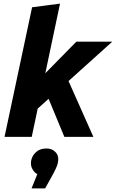

<svg xmlns="http://www.w3.org/2000/svg" viewBox="-20 -755 639 1059"><path d="M5 0 157 -715 311 -735 230 -351 401 -525H599L358 -308L495 0H335L248 -210L188 -156L155 0ZM299 144Q295 166 264 221L229 284H154L186 205Q171 199 159 178Q147 157 152 130Q158 102 179.5 83Q201 64 237 64Q269 64 288 86Q307 108 299 144Z"/></svg>

Font: Radio Canada
Style: Bold Italic
Weight: 700
Italic angle: -12°
Designer: Charles Daoud, Etienne Aubert Bonn, Alexandre Saumier Demers, Jacques Le Bailly
Foundry: Radio-Canada
Version: Version 2.104; ttfautohint (v1.8.4.7-5d5b);gftools[0.9.28.de